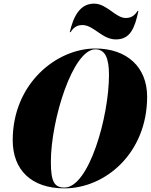

<svg xmlns="http://www.w3.org/2000/svg" viewBox="-20 -1027 830 1057"><path d="M434 -889C496.5 -889 541 -810 618 -810C697 -810 722 -872 742 -967H737.5C717.5 -935 695 -928 672 -928C616.5 -928 568 -1007 498 -1007C419 -1007 384 -935 364 -850H368.5C388.5 -882 411 -889 434 -889ZM335 10C558 10 790 -182 790 -495C790 -658 678 -760 505 -760C292 -760 50 -568 50 -255C50 -92 152 10 335 10ZM505 -755.5C559 -755.5 580 -706.5 580 -615C580 -383 469 5.5 335 5.5C281 5.5 260 -23.5 260 -135C260 -367 381 -755.5 505 -755.5Z"/></svg>

Font: Bodoni* 36pt Fatface
Style: Italic
Weight: 900
Italic angle: -13°
Version: Version 2.3